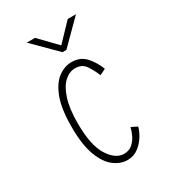

<svg xmlns="http://www.w3.org/2000/svg" viewBox="-173 -787 796 889"><g transform="rotate(-30 225.0 -342.0)"><path d="M245 11Q208 11 173.8 -14.8Q139.5 -40.5 117.8 -98Q96 -155.5 96 -251Q96 -347.5 117.8 -404.8Q139.5 -462 173.8 -487Q208 -512 245 -512Q292.5 -512 320.8 -480Q349 -448 364 -408L332 -392Q318.5 -425 300.2 -452Q282 -479 245 -479Q215 -479 188.5 -455.2Q162 -431.5 145.5 -381Q129 -330.5 129 -251Q129 -133.5 164.5 -77.8Q200 -22 245 -22Q272 -22 289.8 -37.5Q307.5 -53 317.8 -74.8Q328 -96.5 332 -115L364 -99Q360 -80.5 344.8 -54.5Q329.5 -28.5 304.2 -8.8Q279 11 245 11ZM111.5 -693.5H155.5L243.5 -602.5L330.5 -693.5H374.5L253.5 -572.5H232.5Z"/></g></svg>

Font: Trispace Condensed Thin
Style: Regular
Weight: 100
Width: 3
Designer: Tyler Finck
Foundry: Etcetera Type Company
Version: Version 1.210; ttfautohint (v1.8.3)